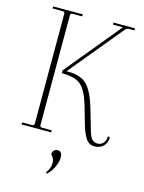

<svg xmlns="http://www.w3.org/2000/svg" viewBox="-125 -704 743 990"><g transform="rotate(15 246.5 -209.0)"><path d="M33 0V-11H86Q98 -11 98 -22V-608Q98 -619 86 -619H33V-630H191V-619H139Q128 -619 128 -608V-22Q128 -11 139 -11H191V0ZM424 12Q399 12 383.5 -6.5Q368 -25 353 -69L319 -186Q297 -258 265.5 -283.5Q234 -309 165 -309V-324L408 -619H355V-630H470V-619H439Q429 -619 417 -605L186 -325H199Q264 -324 296.5 -290.5Q329 -257 353 -177L387 -60Q396 -29 407 -17.5Q418 -6 437 -6Q455 -6 467 -20Q479 -34 479 -56L490 -54Q490 -24 472 -6Q454 12 424 12ZM223 212 219 205Q239 180 239 152Q239 125 221 110Q220 97 228 88.5Q236 80 248 80Q272 80 272 113Q272 138 257.5 167.5Q243 197 223 212Z"/></g></svg>

Font: Arapey Thin-Display
Style: Regular
Weight: 100
Designer: Eduardo Rodriguez Tunni
Foundry: Eduardo Rodriguez Tunni
Version: Version 4.000